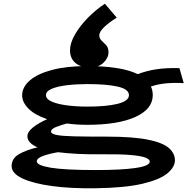

<svg xmlns="http://www.w3.org/2000/svg" viewBox="-20 -831 1040 1023"><path d="M446 -166Q388 -166 336 -173Q306 -165 279 -154.5Q252 -144 252 -130Q252 -118 281.5 -112Q311 -106 376 -104.5Q441 -103 548 -103Q688 -103 767.5 -87Q847 -71 879.5 -42.5Q912 -14 912 23Q912 59 872 92.5Q832 126 739 148Q646 170 488 172Q359 174 258.5 160.5Q158 147 100 120Q42 93 42 54Q42 13 81 -9.5Q120 -32 180 -46Q126 -69 126 -105Q126 -128 155 -151.5Q184 -175 231 -196Q166 -218 132 -252Q98 -286 98 -323Q98 -367 139 -402.5Q180 -438 257.5 -458.5Q335 -479 446 -479Q533 -479 601 -468.5Q669 -458 714 -436Q761 -454 814 -462Q867 -470 936 -468L959 -388Q910 -391 866 -387Q822 -383 784 -370Q794 -349 794 -323Q793 -249 700.5 -207.5Q608 -166 446 -166ZM446 -263Q548 -263 607.5 -278Q667 -293 667 -324Q667 -356 607.5 -369.5Q548 -383 446 -383Q388 -383 337.5 -377Q287 -371 256 -358Q225 -345 225 -324Q225 -303 256 -289.5Q287 -276 337.5 -269.5Q388 -263 446 -263ZM176 29Q176 50 250 62.5Q324 75 490 75Q627 75 702.5 64Q778 53 778 30Q778 18 755.5 9Q733 0 678 -5Q623 -10 526 -9Q456 -8 396 -11Q336 -14 289 -20Q242 -12 209 0Q176 12 176 29ZM539 -811 602 -737Q509 -678 509 -643Q509 -626 521 -615Q533 -604 545.5 -590.5Q558 -577 558 -552Q558 -522 531 -496.5Q504 -471 460 -471Q411 -471 382 -495.5Q353 -520 353 -563Q353 -601 379 -646.5Q405 -692 447.5 -735.5Q490 -779 539 -811Z"/></svg>

Font: Inconsolata UltraExpanded ExtraBold
Style: Regular
Weight: 800
Width: 9
Monospace: yes
Designer: Raph Levien, Cyreal, Brenton Simpson
Foundry: Raph Levien, Cyreal, Google
Version: Version 3.001; ttfautohint (v1.8.2.53-6de2)